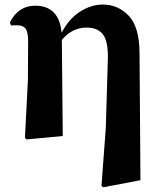

<svg xmlns="http://www.w3.org/2000/svg" viewBox="-20 -583 694 823"><path d="M578.1 -357.4 582 189.5 422.9 219.7 415 213.9 433.6 -36.1 442.4 -334Q443.4 -408.2 420.4 -436.5Q397.5 -464.8 351.6 -464.8Q289.1 -464.8 245.1 -412.1L249 0L94.7 14.6L86.9 8.8L99.6 -239.3L100.6 -406.2Q100.6 -445.3 89.8 -460Q79.1 -474.6 53.7 -474.6Q31.2 -474.6 27.3 -473.6L22.5 -487.3Q58.6 -558.6 130.9 -558.6Q233.4 -558.6 244.1 -442.4Q275.4 -502.9 323.2 -533.2Q371.1 -563.5 420.9 -563.5Q485.4 -563.5 531.2 -516.1Q577.1 -468.8 578.1 -357.4Z"/></svg>

Font: Bpmf Zihi Serif Heavy
Style: Heavy
Weight: 900
Foundry: But Ko
Version: Version 1.320